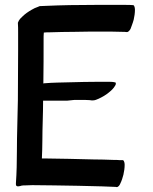

<svg xmlns="http://www.w3.org/2000/svg" viewBox="-20 -763 625 784"><path d="M524 -742C514 -743 504 -743 495 -743H366C299 -743 232 -742 166 -739C158 -739 150 -738 142 -738L135 -735C126 -732 117 -728 109 -723C95 -715 82 -706 71 -695L62 -686C58 -681 55 -676 53 -670C54 -657 54 -644 54 -631V-558C54 -490 53 -422 53 -354C52 -284 49 -215 49 -145C49 -102 48 -58 45 -15V-10C45 -4 49 -2 54 -2C59 -2 65 -4 68 -5C73 -6 78 -6 83 -6C93 -6 103 -7 112 -7C141 -7 171 -6 200 -6C265 -5 330 -4 396 -2L447 0C450 0 453 0 456 1C464 1 469 -8 471 -13C477 -25 481 -38 484 -50C487 -63 489 -77 489 -90C489 -94 488 -107 482 -109H470C461 -110 453 -110 444 -110C416 -111 388 -112 360 -112C294 -114 228 -115 162 -116H151C152 -140 153 -164 153 -189C153 -243 156 -298 156 -352H255L284 -355H326C335 -354 345 -355 354 -353H359C368 -353 376 -357 383 -360C398 -367 412 -375 424 -385C434 -393 444 -402 450 -413C452 -415 453 -419 453 -422C453 -425 452 -427 448 -427C440 -429 431 -429 423 -429H380C342 -429 304 -428 266 -427C231 -426 197 -426 162 -423C161 -423 159 -423 157 -422C158 -482 158 -542 158 -602C158 -612 158 -621 159 -630C166 -631 174 -631 181 -631C216 -632 251 -633 286 -633C323 -634 360 -634 397 -634C424 -634 452 -634 479 -633C485 -633 492 -633 498 -632C505 -632 510 -640 513 -645C513 -646 523 -670 526 -683C529 -696 531 -710 531 -723C531 -727 530 -741 524 -742Z"/></svg>

Font: Petaluma Script
Style: Regular
Weight: 400
Designer: Daniel Spreadbury
Foundry: Steinberg Media Technologies GmbH
Version: Version 1.10